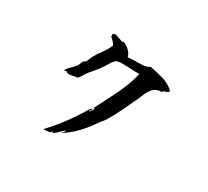

<svg xmlns="http://www.w3.org/2000/svg" viewBox="-143 -925 1286 1187"><g transform="rotate(30 500.0 -332.0)"><path d="M839 -562Q834 -549 819 -546Q804 -543 796 -532Q758 -531 738.5 -510Q719 -489 707 -459Q695 -429 681 -400Q662 -360 638.5 -310.5Q615 -261 589 -218Q581 -205 569.5 -192Q558 -179 549 -165Q516 -116 476 -74.5Q436 -33 383 1Q383 1 388.5 -5Q394 -11 399.5 -18Q405 -25 404 -29Q392 -22 375.5 -4.5Q359 13 342 24Q338 24 336 21Q334 18 334 18Q329 18 329 22.5Q329 27 324 29Q321 29 311 31Q304 32 295 33Q286 34 278 33Q331 -23 377 -85Q423 -147 463 -215Q466 -216 470 -222Q476 -230 481 -226Q477 -222 472.5 -216.5Q468 -211 466 -203Q469 -203 471.5 -206Q474 -209 475 -213Q477 -216 479 -218Q481 -220 484 -215Q485 -219 485 -221.5Q485 -224 485 -226Q485 -231 490 -232Q491 -239 486 -236Q483 -234 481 -235Q521 -311 561.5 -394Q602 -477 622 -559Q608 -558 590.5 -558.5Q573 -559 555 -560Q524 -562 495.5 -562Q467 -562 455 -553Q442 -544 428 -520Q414 -496 404 -482Q387 -457 365 -432.5Q343 -408 328 -385Q321 -374 316 -364.5Q311 -355 299 -347Q294 -348 287.5 -346.5Q281 -345 274 -344Q260 -340 246.5 -339Q233 -338 222 -350Q221 -347 216 -346.5Q211 -346 206 -346Q217 -366 233.5 -380.5Q250 -395 266 -417Q271 -424 273.5 -433.5Q276 -443 281 -450Q285 -455 292 -458.5Q299 -462 302 -470Q318 -514 346.5 -551.5Q375 -589 393 -629Q386 -643 375 -653.5Q364 -664 354 -674Q356 -681 356 -681Q356 -681 354 -688Q362 -699 375.5 -696Q389 -693 404 -687Q410 -685 416 -682.5Q422 -680 428 -679Q431 -678 435 -680Q439 -682 439 -682Q464 -673 483.5 -653.5Q503 -634 507 -612Q517 -614 531 -614.5Q545 -615 560 -615Q587 -615 614.5 -617Q642 -619 660 -632Q706 -624 755 -610Q804 -596 839 -562Z"/></g></svg>

Font: Yuji Syuku
Style: Regular
Weight: 400
Designer: Kataoka Yuji
Foundry: Kinuta Font Factory
Version: Version 3.002